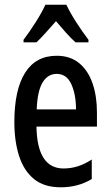

<svg xmlns="http://www.w3.org/2000/svg" viewBox="-20 -786 470 816"><path d="M221 -549Q278 -549 316 -518Q354 -487 373 -432.5Q392 -378 392 -309V-248H135Q138 -70 250 -70Q281 -70 310 -79Q339 -88 370 -108V-25Q312 10 238 10Q167 10 124 -25.5Q81 -61 61 -123.5Q41 -186 41 -267Q41 -404 86.5 -476.5Q132 -549 221 -549ZM221 -472Q183 -472 161 -435.5Q139 -399 136 -321H303Q303 -385 283 -428.5Q263 -472 221 -472ZM262 -766Q278 -732 304 -691.5Q330 -651 356 -617V-606H301Q281 -624 260.5 -647Q240 -670 218 -696Q195 -670 173.5 -646Q152 -622 135 -606H80V-617Q106 -651 132.5 -693Q159 -735 173 -766Z"/></svg>

Font: Noto Sans Georgian ExtraCondensed Medium
Style: Regular
Weight: 500
Width: 2
Designer: Monotype Design Team, Akaki Razmadze
Foundry: Google LLC
Version: Version 2.005; ttfautohint (v1.8.4.7-5d5b)